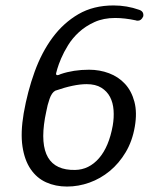

<svg xmlns="http://www.w3.org/2000/svg" viewBox="-20 -685 546 705"><path d="M475 -220Q466 -167 441.5 -126Q417 -85 383 -57Q349 -29 308.5 -14.5Q268 0 226 0Q184 0 149.5 -15.5Q115 -31 92.5 -64Q70 -97 62.5 -147.5Q55 -198 67 -269Q81 -349 107 -421Q133 -493 173 -547Q213 -601 268 -633Q323 -665 397 -665Q446 -665 491 -649Q509 -643 506 -625Q499 -609 486 -609Q480 -609 480 -610Q438 -619 403 -619Q360 -619 327 -604Q294 -589 270 -567Q246 -545 230 -519Q214 -493 204.5 -470.5Q195 -448 190.5 -432.5Q186 -417 186 -416Q185 -409 191 -409Q195 -409 203 -413Q250 -429 307 -429Q346 -429 380.5 -416Q415 -403 439 -377Q463 -351 473.5 -311.5Q484 -272 475 -220ZM394 -224Q399 -253 397 -280.5Q395 -308 384 -329Q373 -350 352 -363Q331 -376 298 -376Q252 -376 183 -352Q170 -345 162 -322Q154 -299 150 -276L145 -251Q112 -58 256 -61Q307 -62 343.5 -104Q380 -146 394 -224Z"/></svg>

Font: Jura
Style: Italic
Weight: 400
Designer: Ed Merritt
Foundry: Ten by Twenty
Version: Version 1.007